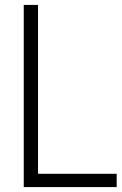

<svg xmlns="http://www.w3.org/2000/svg" viewBox="-20 -760 496 780"><path d="M76.5 0V-740H134.5V-54H454V0Z"/></svg>

Font: Encode Sans Condensed Light
Style: Regular
Weight: 300
Width: 3
Designer: Multiple Designers
Foundry: Impallari Type
Version: Version 2.000